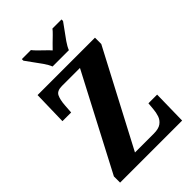

<svg xmlns="http://www.w3.org/2000/svg" viewBox="-269 -1035 1140 1140"><g transform="rotate(-45 300.5 -465.5)"><path d="M38 0V-52L351 -650H200Q158 -650 146 -625Q134 -600 131 -557L127 -500H54L59 -714H541V-661L227 -64H385Q426 -64 447 -79.5Q468 -95 476 -119Q484 -143 486 -169L490 -214H563L559 0ZM242 -771Q233 -794 214.5 -820.5Q196 -847 176.5 -873Q157 -899 144 -918V-931H220Q229 -919 245.5 -902.5Q262 -886 280 -869Q298 -852 310 -838Q323 -852 340.5 -869Q358 -886 375 -902.5Q392 -919 401 -931H477V-918Q464 -899 444.5 -873Q425 -847 406.5 -820.5Q388 -794 379 -771Z"/></g></svg>

Font: Noto Serif Khmer ExtraCondensed Black
Style: Regular
Weight: 900
Width: 2
Designer: Danh Hong and the Monotype Design Team
Foundry: Monotype Imaging Inc.
Version: Version 2.004